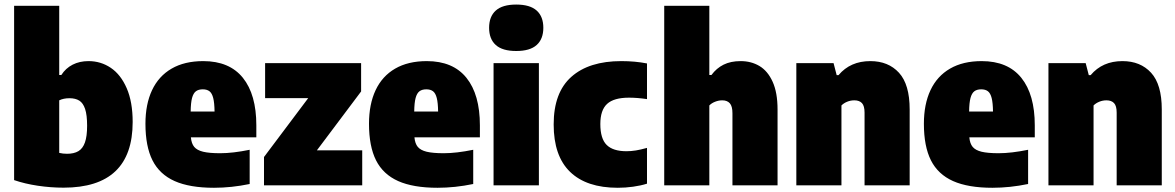

<svg xmlns="http://www.w3.org/2000/svg" viewBox="-20 -834 5289 864"><path d="M43.5 -23.5V-808H246.5V-496.5H256Q275.5 -527 306.8 -543Q338 -559 378.5 -559Q433.5 -559 478.5 -528.8Q523.5 -498.5 550.2 -437Q577 -375.5 577 -285Q577 10.5 266 10.5Q208.5 10.5 150 1.8Q91.5 -7 43.5 -23.5ZM372 -268Q372 -316.5 363 -343.5Q354 -370.5 336.8 -381.2Q319.5 -392 292.5 -392Q266 -392 246.5 -382.5V-146Q263.5 -142 281.5 -142Q313 -142 332.8 -153.8Q352.5 -165.5 362.2 -193Q372 -220.5 372 -268Z M1133.5 -216H839Q841.5 -188 854 -173Q866.5 -158 894 -151.2Q921.5 -144.5 971 -144.5Q1027.5 -144.5 1103.5 -160V-6Q1021.5 11 943 11Q833.5 11 765.8 -19.2Q698 -49.5 666.2 -112.5Q634.5 -175.5 634.5 -277Q634.5 -365 664.2 -428.2Q694 -491.5 752.2 -525.2Q810.5 -559 894.5 -559Q1012.5 -559 1073 -483.8Q1133.5 -408.5 1133.5 -270ZM838 -332H945.5Q945 -371 939.5 -392.8Q934 -414.5 922.8 -423.2Q911.5 -432 892.5 -432Q873 -432 861.5 -423.2Q850 -414.5 844.2 -393Q838.5 -371.5 838 -332Z M1406 -157.5H1610V0H1168V-127.5L1367 -392.5H1173V-550H1605V-422.5Z M2139.5 -216H1845Q1847.5 -188 1860 -173Q1872.5 -158 1900 -151.2Q1927.5 -144.5 1977 -144.5Q2033.5 -144.5 2109.5 -160V-6Q2027.5 11 1949 11Q1839.5 11 1771.8 -19.2Q1704 -49.5 1672.2 -112.5Q1640.5 -175.5 1640.5 -277Q1640.5 -365 1670.2 -428.2Q1700 -491.5 1758.2 -525.2Q1816.5 -559 1900.5 -559Q2018.5 -559 2079 -483.8Q2139.5 -408.5 2139.5 -270ZM1844 -332H1951.5Q1951 -371 1945.5 -392.8Q1940 -414.5 1928.8 -423.2Q1917.5 -432 1898.5 -432Q1879 -432 1867.5 -423.2Q1856 -414.5 1850.2 -393Q1844.5 -371.5 1844 -332Z M2201 0V-550H2405V0ZM2181 -709Q2181 -759.5 2211 -786.5Q2241 -813.5 2303 -813.5Q2365 -813.5 2395 -786.5Q2425 -759.5 2425 -709Q2425 -658.5 2395 -631.5Q2365 -604.5 2303 -604.5Q2241 -604.5 2211 -631.5Q2181 -658.5 2181 -709Z M2471.5 -274Q2471.5 -417.5 2551 -488.2Q2630.5 -559 2776 -559Q2838 -559 2891.5 -548.5V-388Q2847.5 -394.5 2810.5 -394.5Q2742.5 -394.5 2712 -366.5Q2681.5 -338.5 2681.5 -276Q2681.5 -210 2710 -181.8Q2738.5 -153.5 2799 -153.5Q2820 -153.5 2841.5 -157Q2863 -160.5 2891.5 -168.5V-7.5Q2863 1.5 2828.8 6.2Q2794.5 11 2760 11Q2619.5 11 2545.5 -60.5Q2471.5 -132 2471.5 -274Z M2969 -808H3172V-496.5H3181.5Q3204 -527 3236 -543Q3268 -559 3313 -559Q3360.5 -559 3397.8 -536.8Q3435 -514.5 3457 -465.8Q3479 -417 3479 -341.5V0H3276V-324.5Q3276 -356 3264.2 -369.2Q3252.5 -382.5 3230 -382.5Q3214 -382.5 3198 -376.2Q3182 -370 3172 -359.5V0H2969Z M3563.5 -550H3731L3745 -496H3753.5Q3806.5 -559 3896.5 -559Q3977.5 -559 4025.5 -506.5Q4073.5 -454 4073.5 -341.5V0H3870.5V-327Q3870.5 -357.5 3858.8 -370Q3847 -382.5 3824.5 -382.5Q3807.5 -382.5 3792.2 -376.2Q3777 -370 3766.5 -359.5V0H3563.5Z M4636.5 -216H4342Q4344.5 -188 4357 -173Q4369.5 -158 4397 -151.2Q4424.5 -144.5 4474 -144.5Q4530.5 -144.5 4606.5 -160V-6Q4524.5 11 4446 11Q4336.5 11 4268.8 -19.2Q4201 -49.5 4169.2 -112.5Q4137.5 -175.5 4137.5 -277Q4137.5 -365 4167.2 -428.2Q4197 -491.5 4255.2 -525.2Q4313.5 -559 4397.5 -559Q4515.5 -559 4576 -483.8Q4636.5 -408.5 4636.5 -270ZM4341 -332H4448.5Q4448 -371 4442.5 -392.8Q4437 -414.5 4425.8 -423.2Q4414.5 -432 4395.5 -432Q4376 -432 4364.5 -423.2Q4353 -414.5 4347.2 -393Q4341.5 -371.5 4341 -332Z M4698 -550H4865.5L4879.5 -496H4888Q4941 -559 5031 -559Q5112 -559 5160 -506.5Q5208 -454 5208 -341.5V0H5005V-327Q5005 -357.5 4993.2 -370Q4981.5 -382.5 4959 -382.5Q4942 -382.5 4926.8 -376.2Q4911.5 -370 4901 -359.5V0H4698Z"/></svg>

Font: Encode Sans Semi Condensed Black
Style: Regular
Weight: 900
Width: 4
Designer: Multiple Designers
Foundry: Impallari Type
Version: Version 2.000